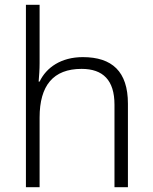

<svg xmlns="http://www.w3.org/2000/svg" viewBox="-20 -780 636 800"><path d="M145 -517V-760H88V0H145V-290C145 -424 202 -493 320 -493C409 -493 457 -446 457 -344V0H513V-348C513 -482 447 -542 325 -542C235 -542 173 -499 145 -440H141C143 -465 145 -489 145 -517Z"/></svg>

Font: Noto Sans Myanmar UI Light
Style: Regular
Weight: 300
Designer: Monotype Design Team
Foundry: Monotype Imaging Inc.
Version: Version 2.103